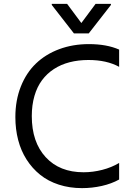

<svg xmlns="http://www.w3.org/2000/svg" viewBox="-20 -966 705 996"><path d="M328.1 -946 402 -846.6 475.9 -946H555.4V-940.3L440.3 -792.6H363.6L248.6 -940.3V-946ZM405.5 9.9Q340.6 9.9 285 -8.2Q229.4 -26.3 188.2 -59.5Q147 -92.7 117.9 -138.3Q88.8 -183.9 74.2 -239.9Q59.7 -295.8 59.7 -358.7Q59.7 -445.7 88.1 -517.2Q116.5 -588.8 166.9 -636.9Q217.3 -685 287.6 -711.1Q358 -737.2 441.1 -737.2Q533.4 -737.2 598 -708.8V-619.3Q533.4 -654.8 438.9 -654.8Q386 -654.8 340.9 -643.1Q295.8 -631.4 259.6 -607.8Q223.4 -584.2 197.8 -549.7Q172.2 -515.3 158.6 -468Q144.9 -420.8 144.9 -363.6Q144.9 -229 217 -150.7Q289.1 -72.4 413.4 -72.4Q462 -72.4 510.5 -84.9Q558.9 -97.3 598 -120.7V-34.8Q558.6 -12.8 508 -1.4Q457.4 9.9 405.5 9.9Z"/></svg>

Font: TID UI
Style: Regular
Weight: 400
Designer: The TID Project Authors
Foundry: Bakken & Bæck
Version: Version 1.001;hotconv 1.0.109;makeotfexe 2.5.65596